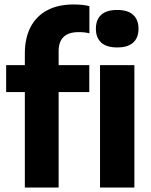

<svg xmlns="http://www.w3.org/2000/svg" viewBox="-20 -838 674 858"><path d="M308.5 -818Q351.5 -818 379.5 -810.5V-689Q360 -694.5 331.5 -694.5Q242 -694.5 242 -609V-547H379V-426.5H242V0H91V-426.5H7.5V-547H91V-599Q91 -667.5 116.5 -716.8Q142 -766 190.8 -792Q239.5 -818 308.5 -818ZM408.5 -709.5Q408.5 -750 432.2 -771.8Q456 -793.5 504 -793.5Q551.5 -793.5 575.2 -771.5Q599 -749.5 599 -709.5Q599 -669.5 575.2 -647.8Q551.5 -626 504 -626Q456 -626 432.2 -647.8Q408.5 -669.5 408.5 -709.5ZM427 0V-547H580.5V0Z"/></svg>

Font: Encode Sans Semi Condensed
Style: Bold
Weight: 700
Width: 4
Designer: Multiple Designers
Foundry: Impallari Type
Version: Version 2.000